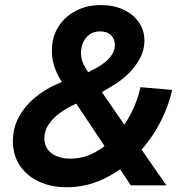

<svg xmlns="http://www.w3.org/2000/svg" viewBox="-20 -748 762 775"><path d="M507.9 0 239.7 -401.6Q233.1 -411.7 221 -431.7Q208.9 -451.7 199.2 -480.2Q189.4 -508.7 189.4 -544.2Q189.4 -597.7 215.1 -639.1Q240.8 -680.5 285.6 -704Q330.5 -727.5 387.6 -727.5Q438.3 -727.5 477.9 -709.2Q517.4 -690.9 540.2 -658.5Q562.9 -626.2 562.9 -584.6Q562.9 -545.4 543.8 -510.3Q524.6 -475.3 494.6 -447.1Q464.5 -418.9 431.7 -399.9L372.3 -365.4L321.4 -449.1L358.6 -468.1Q382.4 -480.1 401.7 -495.2Q421.1 -510.3 432.4 -528.4Q443.7 -546.5 443.7 -566.9Q443.7 -590.4 428.1 -605.8Q412.4 -621.3 384 -621.3Q358.3 -621.3 341.1 -608.6Q323.8 -595.9 315.3 -576.1Q306.9 -556.3 306.9 -534.5Q306.9 -506.4 319.2 -484.6Q331.6 -462.7 346.8 -440.3L651.3 0ZM249.2 7.8Q186.1 7.8 137 -15.1Q87.8 -38.1 60 -79.8Q32.1 -121.6 32.1 -178.5Q32.1 -231.3 55.8 -275.2Q79.5 -319.2 119.5 -352.9Q159.6 -386.6 209 -408.2L249.3 -426L303.1 -337.1L274.7 -323.6Q246.5 -310.5 220 -290.8Q193.6 -271.1 176.3 -245.7Q159.1 -220.3 159.1 -189.6Q159.1 -163.9 172.3 -145.4Q185.4 -127 208.9 -117.3Q232.5 -107.6 263.6 -107.6Q315.6 -107.6 361.8 -132.3Q407.9 -157 445.6 -198.5Q483.2 -240 509.5 -291.4Q535.7 -342.8 546.8 -396L674.7 -385.2Q658.1 -309.5 618.6 -239.1Q579.1 -168.6 522.3 -112.9Q465.4 -57.2 395.9 -24.7Q326.4 7.8 249.2 7.8Z"/></svg>

Font: Reddit Sans
Style: Italic
Weight: 400
Italic angle: -11.25°
Designer: Stephen Hutchings
Version: Version 1.013